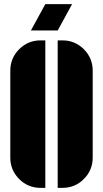

<svg xmlns="http://www.w3.org/2000/svg" viewBox="-20 -904 500 932"><path d="M283 -708Q344 -708 387 -665Q430 -622 430 -561V-139Q430 -78 387 -35Q344 8 283 8H260V-708ZM30 -561Q30 -622 73 -665Q116 -708 177 -708H200V8H177Q116 8 73 -35Q30 -78 30 -139ZM330 -884 260 -756H130L200 -884Z"/></svg>

Font: Promplate
Style: Bold
Weight: 400
Designer: Evgeny Tarasenko
Foundry: Evgeny Tarasenko
Version: Version 1.000